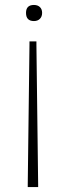

<svg xmlns="http://www.w3.org/2000/svg" viewBox="-20 -555 267 775"><path d="M117 -535Q132 -535 141 -526.5Q150 -518 150 -503Q150 -488 141 -479Q132 -470 117 -470Q85 -470 85 -503Q85 -535 117 -535ZM99 -388H127V-374L134 190V200H92V190L99 -374Z"/></svg>

Font: Encode Sans Wide
Style: Thin
Weight: 100
Designer: Pablo Impallari, Andres Torresi
Foundry: Pablo Impallari, Andres Torresi
Version: Version 1.000; ttfautohint (v1.00) -l 8 -r 50 -G 200 -x 14 -